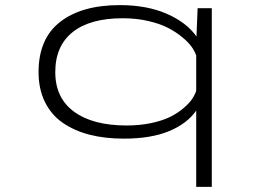

<svg xmlns="http://www.w3.org/2000/svg" viewBox="-20 -532 1090 752"><path d="M449 -512Q555.5 -512 633.2 -478Q711 -444 749.5 -389L754 -500H809.5V200H748.5V-99Q713.5 -48 642.5 -18.5Q571.5 11 464.5 11Q390.5 11 330.5 -4.5Q270.5 -20 225.5 -51.2Q180.5 -82.5 155.8 -133Q131 -183.5 131 -249.5Q131 -380.5 215.5 -446.2Q300 -512 449 -512ZM196.5 -249.5Q196.5 -148 270.5 -94.2Q344.5 -40.5 475.5 -40.5Q528.5 -40.5 573.5 -50.2Q618.5 -60 648 -75Q677.5 -90 699.5 -109Q721.5 -128 732.8 -144.8Q744 -161.5 748.5 -177V-314.5Q743.5 -330 731 -348Q718.5 -366 694 -386.2Q669.5 -406.5 638.2 -422.8Q607 -439 560.5 -449.8Q514 -460.5 461 -460.5Q332.5 -460.5 264.5 -406.2Q196.5 -352 196.5 -249.5Z"/></svg>

Font: League Mono Extended UltraLight
Style: Regular
Weight: 200
Width: 9
Designer: Tyler Finck
Foundry: The League of Moveable Type / Tyler Finck
Version: Version 2.210